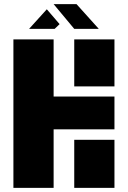

<svg xmlns="http://www.w3.org/2000/svg" viewBox="-20 -911 620 931"><path d="M340 -492V-720H535V-492ZM240 0H45V-720H240V-443H535V-284H240ZM535 -233V0H340V-233ZM240 -891H351L459 -771H340ZM207 -866 269 -794 245 -771H121Z"/></svg>

Font: Protest Guerrilla
Style: Regular
Weight: 400
Designer: Octavio Pardo
Foundry: Ashler Design
Version: Version 2.005; ttfautohint (v1.8.4.7-5d5b)